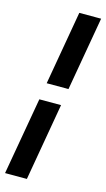

<svg xmlns="http://www.w3.org/2000/svg" viewBox="-139 -754 514 930"><g transform="rotate(15 118.0 -289.5)"><path d="M-9.8 131.8 58.1 -256.3H167L99.6 131.8ZM181.6 -340.8H72.3L136.7 -710.9H246.1Z"/></g></svg>

Font: Roboto Medium
Style: Italic
Weight: 500
Italic angle: -12°
Designer: Google
Version: Version 2.134; 2016